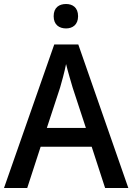

<svg xmlns="http://www.w3.org/2000/svg" viewBox="-20 -939 662 959"><path d="M310 -919C276 -919 248 -902 248 -858C248 -815 276 -797 310 -797C342 -797 370 -815 370 -858C370 -902 342 -919 310 -919ZM505 0H621L371 -717H251L0 0H116L183 -206H438ZM409 -300H214L280 -501C288 -529 301 -574 310 -619C318 -585 336 -525 343 -501Z"/></svg>

Font: Noto Sans Thai Medium
Style: Regular
Weight: 500
Designer: Monotype Design Team
Foundry: Monotype Imaging Inc.
Version: Version 1.901